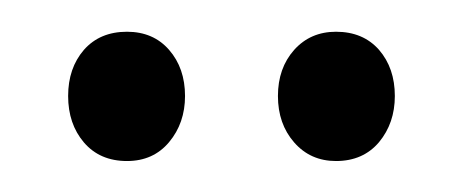

<svg xmlns="http://www.w3.org/2000/svg" viewBox="-20 -584 298 124"><path d="M62 -480Q44.5 -480 34.2 -492Q24 -504 24 -522Q24 -540 34.2 -551.8Q44.5 -563.5 62 -563.5Q79 -563.5 89.2 -551.8Q99.5 -540 99.5 -522Q99.5 -504.5 89.2 -492.2Q79 -480 62 -480ZM197 -480Q180.5 -480 170 -492Q159.5 -504 159.5 -522Q159.5 -540 170 -551.8Q180.5 -563.5 197 -563.5Q214.5 -563.5 224.8 -551.8Q235 -540 235 -522Q235 -504.5 224.8 -492.2Q214.5 -480 197 -480Z"/></svg>

Font: Fraunces 144pt S050 Light
Style: Regular
Weight: 300
Version: Version 1.000; ttfautohint (v1.8.3)